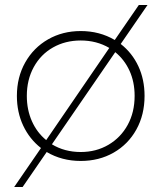

<svg xmlns="http://www.w3.org/2000/svg" viewBox="-20 -647 650 773"><path d="M562 -261Q562 -185 529 -125.5Q496 -66 437.5 -32.5Q379 1 305 1Q229 1 168 -35L71 106H37L145 -51Q99 -87 73.5 -141Q48 -195 48 -261Q48 -336 81.5 -395.5Q115 -455 173.5 -488.5Q232 -522 305 -522Q381 -522 442 -486L539 -627H574L466 -470Q512 -434 537 -380.5Q562 -327 562 -261ZM166 -83 420 -454Q369 -484 305 -484Q243 -484 193.5 -456Q144 -428 116 -377Q88 -326 88 -261Q88 -205 108.5 -159Q129 -113 166 -83ZM522 -261Q522 -317 501.5 -362Q481 -407 444 -437L189 -66Q240 -35 305 -35Q367 -35 416.5 -64Q466 -93 494 -144Q522 -195 522 -261Z"/></svg>

Font: TypoPRO Montserrat
Style: Regular
Weight: 275
Designer: Julieta Ulanovsky
Foundry: Julieta Ulanovsky
Version: Version 6.001